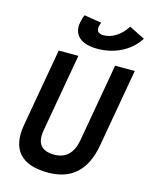

<svg xmlns="http://www.w3.org/2000/svg" viewBox="-137 -1022 875 1119"><g transform="rotate(15 301.0 -463.0)"><path d="M263.2 9.8Q141.1 9.8 89.1 -49.1Q37.1 -107.9 57.1 -222.7L140.1 -693.4H258.8L175.8 -222.7Q153.3 -100.6 271.5 -100.6Q376 -100.6 397.5 -222.7L480.5 -693.4H599.1L516.1 -222.7Q475.6 9.8 263.2 9.8ZM353.5 -761.7Q279.3 -761.7 243.4 -794.2Q207.5 -826.7 218.3 -884.8Q223.1 -912.1 232.9 -931.2L337.4 -914.1Q331.1 -900.9 329.6 -890.1Q321.8 -847.2 369.1 -847.2Q405.3 -847.2 440.2 -868.4Q475.1 -889.6 501.5 -928.2L506.8 -936L601.6 -888.2L595.2 -878.9Q557.1 -823.7 493.4 -792.7Q429.7 -761.7 353.5 -761.7Z"/></g></svg>

Font: Cascadia Mono NF SemiBold
Style: Italic
Weight: 600
Italic angle: -10°
Monospace: yes
Designer: Aaron Bell
Foundry: Saja Typeworks
Version: Version 2404.023; ttfautohint (v1.8.4)